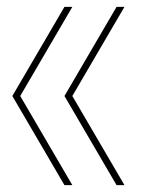

<svg xmlns="http://www.w3.org/2000/svg" viewBox="-20 -540 423 560"><path d="M16 -260 168 -520H191L39 -260L191 0H168ZM320 -520H343L191 -260L343 0H320L168 -260Z"/></svg>

Font: Enso Thin
Style: Regular
Weight: 100
Designer: Coji Morishita
Foundry: UNDERFOREST DESIGN
Version: Version 1.000